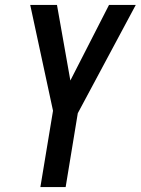

<svg xmlns="http://www.w3.org/2000/svg" viewBox="-20 -755 568 775"><path d="M143 0 194 -308 102 -735H210L264 -430L420 -735H528L294 -298L245 0Z"/></svg>

Font: Iosevka Semibold
Style: Italic
Weight: 600
Italic angle: -9°
Monospace: yes
Designer: Belleve Invis
Foundry: Belleve Invis
Version: Version 32.5.0; ttfautohint (v1.8.4)